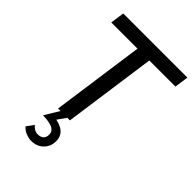

<svg xmlns="http://www.w3.org/2000/svg" viewBox="-273 -810 1181 1181"><g transform="rotate(45 317.5 -219.5)"><path d="M207 0 292 -606H64L77 -697H635L622 -606H395L310 0ZM229 258Q210 258 185 248.5Q160 239 143 219L177 172Q186 184 200.5 192.5Q215 201 231 201Q254 201 268 189Q282 177 282 153Q282 134 272 122.5Q262 111 245 105.5Q228 100 208.5 97.5Q189 95 171 95L234 -9H294L248 56Q273 61 294.5 72Q316 83 328.5 102.5Q341 122 341 150Q341 197 310 227.5Q279 258 229 258Z"/></g></svg>

Font: Hanken Grotesk Medium
Style: Italic
Weight: 500
Italic angle: -8°
Designer: Alfredo Marco Pradil
Foundry: Hanken Design Co.
Version: Version 3.013